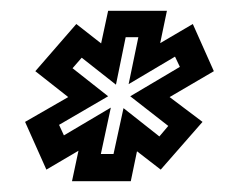

<svg xmlns="http://www.w3.org/2000/svg" viewBox="-20 -784 442 356"><path d="M113.5 -448 125.5 -504.5 66 -469.5 26.5 -558 106.5 -604 45.5 -652 121.5 -739.5 167.5 -703.5 180.5 -764H289.5L277 -704L337.5 -739.5L376.5 -652L294.5 -604L355.5 -558L278 -469.5L234 -503.5L222.5 -448ZM167 -498.5H190.5L209 -583.5L275.5 -531L292 -550.5L221.5 -605.5L313.5 -660L304.5 -679L218.5 -628L236.5 -715H213L195 -627L131.5 -677L114.5 -657.5L180.5 -605.5L89.5 -552.5L98.5 -533L185.5 -584.5Z"/></svg>

Font: Tourney Thin SemiBold
Style: Italic
Weight: 600
Italic angle: -12°
Version: Version 1.015